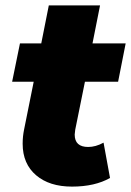

<svg xmlns="http://www.w3.org/2000/svg" viewBox="-20 -683 487 712"><path d="M295 -380 259 -202C258 -193 257 -187 257 -184C257 -153 274 -138 307 -138C325 -138 344 -143 364 -154L388 -23C351 -2 304 9 247 9C191 9 147 -5 114 -33C81 -61 64 -100 64 -150C64 -169 66 -186 69 -201L105 -380H25L54 -522H133L161 -663H351L323 -522H446L418 -380Z"/></svg>

Font: My Font
Style: Italic
Weight: 500
Designer: Julieta Ulanovsky
Foundry: Julieta Ulanovsky
Version: ""